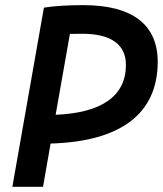

<svg xmlns="http://www.w3.org/2000/svg" viewBox="-20 -723 630 743"><path d="M27.8 0H146.5L175.8 -167.5C448.2 -175.3 590.3 -283.7 590.3 -483.9C590.3 -627.9 491.7 -703.1 303.2 -703.1C240.7 -703.1 188 -699.7 149.9 -693.4ZM195.3 -278.8 250.5 -591.8C266.1 -592.3 282.2 -592.3 298.8 -592.3C409.7 -592.3 467.3 -550.8 467.3 -471.7C467.3 -352.1 374.5 -286.1 195.3 -278.8Z"/></svg>

Font: Cascadia Mono PL SemiBold
Style: Italic
Weight: 600
Italic angle: -10°
Monospace: yes
Designer: Aaron Bell
Foundry: Saja Typeworks
Version: Version 2404.023